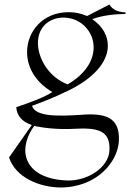

<svg xmlns="http://www.w3.org/2000/svg" viewBox="-20 -555 586 851"><path d="M121 -1 20 143C50 233 155 274 245 276C410 277 503 161 507 69C512 -36 446 -55 337 -46C245 -40 136 -36 122 -86C155 -98 210 -118 284 -154C393 -207 458 -279 458 -352C458 -395 437 -437 389 -470C436 -488 496 -493 536 -493V-500C500 -502 478 -513 465 -535L366 -484C337 -496 313 -501 284 -501C170 -501 100 -416 100 -324C100 -259 135 -192 212 -147C177 -124 115 -101 52 -80C55 -38 82 -14 121 -1ZM132 3C185 15 250 19 306 16C412 10 470 22 465 112C462 187 368 248 277 245C146 240 91 178 92 109C93 74 107 36 132 3ZM148 -361C147 -446 211 -479 266 -477C340 -474 395 -415 395 -345C395 -290 362 -229 280 -181C196 -213 150 -294 148 -361Z"/></svg>

Font: Sinistre
Style: Regular
Weight: 400
Designer: Jules Durand
Foundry: Collletttivo
Version: Version 69.420;Glyphs 3.2 (3217)